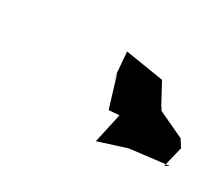

<svg xmlns="http://www.w3.org/2000/svg" viewBox="-54 -891 498 432"><g transform="rotate(30 195.5 -675.0)"><path d="M378 -599 391 -652 379 -671 311 -703 304 -714 277 -764 177 -780C179 -756 181 -731 183 -707L182 -727L207 -645L234 -647L217 -570L289 -593L389 -605Z"/></g></svg>

Font: Asimov Aggro
Style: It
Weight: 500
Designer: Google
Version: Version 2.000980; 2014